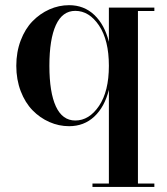

<svg xmlns="http://www.w3.org/2000/svg" viewBox="-20 -490 660 760"><path d="M591 236.5V250H346V236.5H411V-134.5Q394 -66.5 353.2 -28.5Q312.5 9.5 253.5 9.5Q213 9.5 175.5 -7Q138 -23.5 108.8 -53.5Q79.5 -83.5 62 -129.2Q44.5 -175 44.5 -229.5Q44.5 -284 62 -330Q79.5 -376 108.8 -406Q138 -436 175.5 -452.8Q213 -469.5 253.5 -469.5Q312.5 -469.5 353.2 -431Q394 -392.5 411 -324.5V-460H591V-446.5H526V236.5ZM411 -229.5Q411 -331 372 -389Q333 -447 278 -447Q227 -447 201.2 -390.8Q175.5 -334.5 175.5 -229.5Q175.5 -124.5 201.2 -68.8Q227 -13 278 -13Q333 -13 372 -70.8Q411 -128.5 411 -229.5Z"/></svg>

Font: Bodoni* 16pt Medium
Style: Regular
Weight: 500
Version: Version 2.3